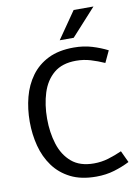

<svg xmlns="http://www.w3.org/2000/svg" viewBox="-95 -930 723 1002"><g transform="rotate(-10 266.0 -428.5)"><path d="M333 -60Q373 -60 409.5 -71Q446 -82 482 -98L511 -36Q474 -17 429.5 -3.5Q385 10 333 10Q253 10 197.5 -18Q142 -46 107 -94Q72 -142 56 -203.5Q40 -265 40 -332Q40 -400 56 -461.5Q72 -523 107 -571Q142 -619 197.5 -646.5Q253 -674 333 -674Q385 -674 429.5 -660.5Q474 -647 511 -628L482 -566Q446 -582 409.5 -593Q373 -604 333 -604Q259 -604 215 -567Q171 -530 151.5 -468Q132 -406 132 -332Q132 -259 151.5 -197Q171 -135 215 -97.5Q259 -60 333 -60ZM472 -867 342 -724H268L367 -867Z"/></g></svg>

Font: Epunda Sans
Style: Regular
Weight: 400
Designer: Simon Atzbach
Foundry: typofactur
Version: Version 2.204; ttfautohint (v1.8.4.7-5d5b)